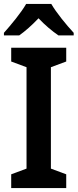

<svg xmlns="http://www.w3.org/2000/svg" viewBox="-23 -957 395 977"><path d="M238 -937H110C86 -894 32 -829 -3 -790V-777H75C105 -798 140 -829 173 -864C206 -829 242 -799 274 -777H352V-790C315 -830 263 -893 238 -937ZM314 0V-70L236 -99V-615L314 -644V-714H34V-644L112 -615V-99L34 -70V0Z"/></svg>

Font: Noto Sans Arabic SemCond SemBd
Style: Regular
Weight: 600
Width: 4
Designer: Monotype Design Team, Nadine Chahine, Nizar Qandah and Khaled Hosny
Foundry: Monotype Imaging Inc.
Version: Version 2.012